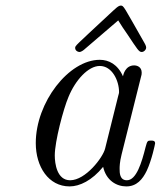

<svg xmlns="http://www.w3.org/2000/svg" viewBox="-20 -656 575 687"><path d="M249 -484C249 -476 257 -470 264 -470C272 -470 282 -479 284 -481L403 -583C413 -566 425 -549 436 -533C472 -479 477 -470 487 -470C495 -470 503 -478 503 -486C503 -492 498 -500 497 -502C421 -635 423 -636 412 -636C403 -636 393 -625 369 -603C247 -489 249 -493 249 -484ZM108 -144C108 -59 154 11 229 11C265 11 309 -10 349 -59C360 -10 397 11 432 11C469 11 490 -14 505 -45C523 -83 535 -141 535 -143C535 -153 527 -153 520 -153C508 -153 507 -152 501 -130C487 -74 468 -11 434 -11C408 -11 408 -38 408 -52C408 -59 408 -75 415 -103L483 -375C487 -389 487 -391 487 -396C487 -417 470 -422 460 -422C428 -422 421 -388 420 -383C401 -426 369 -442 337 -442C226 -442 108 -290 108 -144ZM176 -100C176 -150 207 -267 225 -309C250 -370 296 -420 337 -420C381 -420 406 -368 406 -326C406 -324 405 -319 403 -313L356 -124C348 -92 286 -11 231 -11C184 -11 176 -70 176 -100Z"/></svg>

Font: CMU Serif
Style: Italic
Weight: 500
Italic angle: -14.04°
Version: Version 0.7.0